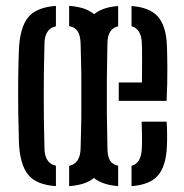

<svg xmlns="http://www.w3.org/2000/svg" viewBox="-20 -627 627 654"><path d="M44.5 -140Q43 -186 42.2 -242.5Q41.5 -299 42 -356Q42.5 -413 44.5 -460Q48 -533.5 75.8 -567.8Q103.5 -602 170.5 -607V-537.5Q133 -529.5 131.5 -480Q129 -383 129 -299.8Q129 -216.5 131.5 -120Q133 -70.5 170.5 -62.5V7Q103.5 2.5 75.8 -32Q48 -66.5 44.5 -140ZM215.5 7V-62Q253 -70 254.5 -120Q256.5 -185 257.2 -242.5Q258 -300 257.2 -357.8Q256.5 -415.5 254.5 -480Q253.5 -506.5 244.8 -520.2Q236 -534 215.5 -538V-607Q283.5 -602.5 311 -567.8Q338.5 -533 342 -460Q343.5 -414 344 -357.5Q344.5 -301 344 -244.2Q343.5 -187.5 342 -140Q338.5 -67 311 -32.2Q283.5 2.5 215.5 7ZM384.5 -283.5V-346H463.5Q464 -392.5 464 -429.5Q464 -466.5 463 -482.5Q460.5 -529 428 -537.5V-606.5Q489.5 -602 517.5 -570.8Q545.5 -539.5 548.5 -473.5Q549.5 -452 550 -398.5Q550.5 -345 547.5 -283.5ZM259 -128Q257.5 -174.5 257 -236.5Q256.5 -298.5 257 -360.8Q257.5 -423 259 -470.5Q262.5 -538 291.5 -570Q320.5 -602 382.5 -606.5V-537.5Q347.5 -529.5 346 -482.5Q344.5 -417 344 -359Q343.5 -301 344 -243Q344.5 -185 346 -120Q346.5 -93 355 -79.8Q363.5 -66.5 382.5 -62.5V7Q319 2 290.5 -29.8Q262 -61.5 259 -128ZM428 7V-62.5Q460.5 -70 463 -120Q464 -137 463.8 -160.2Q463.5 -183.5 462.5 -212.5H547.5Q549 -194.5 549.2 -170.8Q549.5 -147 548.5 -128Q545.5 -61 518 -29.2Q490.5 2.5 428 7Z"/></svg>

Font: Big Shoulders Stencil Display SemiBold
Style: Regular
Weight: 600
Designer: Patric King
Foundry: XO Type Co
Version: Version 1.000